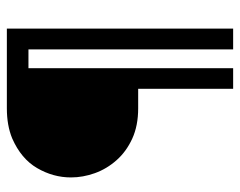

<svg xmlns="http://www.w3.org/2000/svg" viewBox="-90 -610 700 560"><g transform="rotate(-90 260.0 -330.0)"><path d="M456.5 0H396V-597H341V0H281V-277H224Q173.5 -277 135.8 -294.2Q98 -311.5 72.8 -340Q47.5 -368.5 35 -403.2Q22.5 -438 22.5 -473Q22.5 -525 49.8 -571.8Q77 -618.5 136.5 -644.5Q174 -660 224 -660H456.5Z"/></g></svg>

Font: Lucymar Sans Medium
Style: Regular
Weight: 500
Foundry: The League of Moveable Type (original font) / Main changes by Cristiano Sobral with portions from Mirco Monsees
Version: Version 2.001;August 30, 2020;FontCreator 13.0.0.2681 64-bit